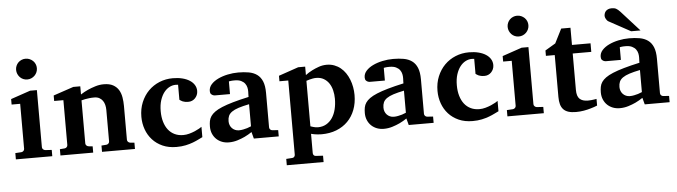

<svg xmlns="http://www.w3.org/2000/svg" viewBox="-54 -975 5042 1429"><g transform="rotate(-5 2467.0 -260.5)"><path d="M32.2 0V-46.9L78.1 -49.8Q86.9 -50.8 93.5 -57.4Q100.1 -64 100.1 -73.2V-409.2H36.1V-450.2L182.1 -500H232.9V-73.2Q232.9 -64 240 -57.4Q247.1 -50.8 255.9 -49.8L304.2 -46.9V0ZM247.1 -663.1Q247.1 -647 241 -632.8Q234.9 -618.7 224.1 -607.9Q213.4 -597.2 199.2 -591.1Q185.1 -585 168.9 -585Q152.8 -585 138.7 -591.1Q124.5 -597.2 114.3 -607.9Q104 -618.7 97.9 -632.8Q91.8 -647 91.8 -663.1Q91.8 -679.2 97.9 -693.4Q104 -707.5 114.3 -717.8Q124.5 -728 138.7 -734.1Q152.8 -740.2 168.9 -740.2Q185.1 -740.2 199.2 -734.1Q213.4 -728 224.1 -717.8Q234.9 -707.5 241 -693.4Q247.1 -679.2 247.1 -663.1Z M675.8 0V-46.9L712.9 -49.8Q722.2 -50.8 728.5 -57.4Q734.9 -64 734.9 -73.2V-308.1Q734.9 -327.1 730.5 -345.2Q726.1 -363.3 716.3 -377.2Q706.5 -391.1 690.9 -399.7Q675.3 -408.2 652.8 -408.2Q632.3 -408.2 614.7 -406Q597.2 -403.8 584.5 -401.4Q569.3 -398.4 557.1 -395V-73.2Q557.1 -64 564 -57.4Q570.8 -50.8 580.1 -49.8L609.9 -46.9V0H365.2V-46.9L400.9 -49.8Q410.2 -50.8 416.5 -57.4Q422.9 -64 422.9 -73.2V-408.2H354V-449.2L504.9 -500H557.1V-439Q583 -456.1 612.3 -469.2Q637.2 -480.5 668.5 -490.2Q699.7 -500 731.9 -500Q774.9 -500 801.8 -485.1Q828.6 -470.2 843.3 -445.8Q857.9 -421.4 863 -390.1Q868.2 -358.9 868.2 -326.2V-73.2Q868.2 -64 875 -57.4Q881.8 -50.8 891.1 -49.8L921.9 -46.9V0Z M1429.2 -43.9Q1416.5 -38.1 1398.2 -28.8Q1379.9 -19.5 1355.7 -10.3Q1331.5 -1 1300.8 5.6Q1270 12.2 1231.9 12.2Q1173.3 12.2 1128.4 -7.8Q1083.5 -27.8 1052.7 -61.8Q1022 -95.7 1006.1 -140.1Q990.2 -184.6 990.2 -233.9Q990.2 -293 1010.5 -342Q1030.8 -391.1 1065.7 -426.3Q1100.6 -461.4 1147.5 -480.7Q1194.3 -500 1248 -500Q1287.6 -500 1319.3 -491.9Q1351.1 -483.9 1373.8 -469.2Q1396.5 -454.6 1408.7 -434.3Q1420.9 -414.1 1420.9 -390.1Q1420.9 -373 1414.8 -359.4Q1408.7 -345.7 1398.9 -335.7Q1389.2 -325.7 1376.5 -320.3Q1363.8 -314.9 1350.1 -314.9Q1334.5 -314.9 1324 -316.9Q1313.5 -318.8 1306.2 -322Q1298.8 -325.2 1293.5 -328.9Q1288.1 -332.5 1283.2 -335.9V-448.2Q1276.9 -448.2 1273.2 -448.7Q1269.5 -449.2 1264.2 -449.2Q1241.2 -449.2 1218.5 -437.5Q1195.8 -425.8 1177.7 -402.6Q1159.7 -379.4 1148.4 -344.5Q1137.2 -309.6 1137.2 -263.2Q1137.2 -219.2 1147.7 -183.8Q1158.2 -148.4 1177.7 -123.5Q1197.3 -98.6 1225.6 -85.2Q1253.9 -71.8 1289.1 -71.8Q1312 -71.8 1335 -78.1Q1357.9 -84.5 1377.2 -92.8Q1396.5 -101.1 1410.4 -109.1Q1424.3 -117.2 1429.2 -121.1Z M1810.1 0 1796.9 -49.8Q1771 -32.2 1742.7 -18.6Q1717.8 -6.8 1687 2.7Q1656.2 12.2 1623 12.2Q1595.7 12.2 1572 3.2Q1548.3 -5.9 1530.5 -22.7Q1512.7 -39.6 1502.4 -63.5Q1492.2 -87.4 1492.2 -117.2Q1492.2 -139.6 1495.8 -158.7Q1499.5 -177.7 1510.5 -194.1Q1521.5 -210.4 1542 -225.3Q1562.5 -240.2 1596.4 -254.4Q1630.4 -268.6 1679.7 -282.7Q1729 -296.9 1797.9 -312V-324.2Q1797.9 -331.5 1798.3 -337.4Q1798.3 -344.2 1798.8 -351.1Q1799.3 -365.2 1795.9 -381.6Q1792.5 -397.9 1782.2 -411.9Q1772 -425.8 1753.4 -434.8Q1734.9 -443.8 1705.1 -443.8Q1694.8 -443.8 1686.8 -443.4Q1678.7 -442.9 1673.3 -441.9Q1667 -440.9 1662.1 -439.9V-345.2H1559.1Q1546.4 -344.2 1536.6 -347.7Q1528.3 -350.6 1521.2 -357.9Q1514.2 -365.2 1514.2 -380.9Q1514.2 -408.7 1533.9 -430.7Q1553.7 -452.6 1585.7 -468Q1617.7 -483.4 1657.5 -491.7Q1697.3 -500 1736.8 -500Q1779.8 -500 1815.4 -493.7Q1851.1 -487.3 1876.7 -469Q1902.3 -450.7 1916.3 -417.5Q1930.2 -384.3 1930.2 -330.1V-73.2Q1930.2 -64 1936.5 -57.4Q1942.9 -50.8 1952.1 -49.8L1996.1 -46.9V0ZM1796.9 -257.8Q1748.5 -248 1717 -237.8Q1685.5 -227.5 1667 -214.4Q1648.4 -201.2 1641.1 -184.3Q1633.8 -167.5 1633.8 -145Q1633.8 -129.4 1638.9 -116Q1644 -102.5 1653.6 -92.5Q1663.1 -82.5 1676.3 -76.7Q1689.5 -70.8 1705.1 -70.8Q1721.2 -70.8 1737.5 -74.2Q1753.9 -77.6 1767.1 -81.5Q1782.7 -86.4 1796.9 -92.8Z M2437 -243.2Q2437 -275.9 2429.4 -306.2Q2421.9 -336.4 2406.5 -359.1Q2391.1 -381.8 2367.4 -395.5Q2343.8 -409.2 2311 -409.2Q2297.9 -409.2 2284.9 -406.7Q2272 -404.3 2261.2 -401.4Q2248.5 -397.9 2237.3 -394V-54.2Q2247.1 -50.3 2256.8 -47.9Q2265.1 -45.4 2274.4 -43.7Q2283.7 -42 2292 -42Q2328.1 -42 2355.2 -57.6Q2382.3 -73.2 2400.6 -100.3Q2418.9 -127.4 2428 -164.3Q2437 -201.2 2437 -243.2ZM2585 -257.8Q2585 -197.3 2565.9 -147.5Q2546.9 -97.7 2511.7 -62.3Q2476.6 -26.9 2426.8 -7.3Q2377 12.2 2314.9 12.2Q2299.8 12.2 2286.1 10.7Q2272.5 9.3 2261.2 7.3Q2248.5 5.4 2237.3 2V146Q2237.3 155.8 2243.4 162.4Q2249.5 168.9 2259.3 168.9L2312 171.9V219.2H2037.1V171.9L2081.1 168.9Q2090.3 168.9 2096.7 162.4Q2103 155.8 2103 146V-408.2H2037.1V-449.2L2185.1 -500H2237.3V-437Q2260.7 -454.6 2287.6 -468.3Q2310.5 -480 2338.9 -490Q2367.2 -500 2397.9 -500Q2428.2 -500 2454.1 -490.2Q2480 -480.5 2500.7 -463.6Q2521.5 -446.8 2537.4 -423.6Q2553.2 -400.4 2563.7 -373.5Q2574.2 -346.7 2579.6 -317.1Q2585 -287.6 2585 -257.8Z M2967.3 0 2954.1 -49.8Q2928.2 -32.2 2899.9 -18.6Q2875 -6.8 2844.2 2.7Q2813.5 12.2 2780.3 12.2Q2752.9 12.2 2729.2 3.2Q2705.6 -5.9 2687.7 -22.7Q2669.9 -39.6 2659.7 -63.5Q2649.4 -87.4 2649.4 -117.2Q2649.4 -139.6 2653.1 -158.7Q2656.7 -177.7 2667.7 -194.1Q2678.7 -210.4 2699.2 -225.3Q2719.7 -240.2 2753.7 -254.4Q2787.6 -268.6 2836.9 -282.7Q2886.2 -296.9 2955.1 -312V-324.2Q2955.1 -331.5 2955.6 -337.4Q2955.6 -344.2 2956.1 -351.1Q2956.5 -365.2 2953.1 -381.6Q2949.7 -397.9 2939.5 -411.9Q2929.2 -425.8 2910.6 -434.8Q2892.1 -443.8 2862.3 -443.8Q2852.1 -443.8 2844 -443.4Q2835.9 -442.9 2830.6 -441.9Q2824.2 -440.9 2819.3 -439.9V-345.2H2716.3Q2703.6 -344.2 2693.8 -347.7Q2685.5 -350.6 2678.5 -357.9Q2671.4 -365.2 2671.4 -380.9Q2671.4 -408.7 2691.2 -430.7Q2710.9 -452.6 2742.9 -468Q2774.9 -483.4 2814.7 -491.7Q2854.5 -500 2894 -500Q2937 -500 2972.7 -493.7Q3008.3 -487.3 3033.9 -469Q3059.6 -450.7 3073.5 -417.5Q3087.4 -384.3 3087.4 -330.1V-73.2Q3087.4 -64 3093.8 -57.4Q3100.1 -50.8 3109.4 -49.8L3153.3 -46.9V0ZM2954.1 -257.8Q2905.8 -248 2874.3 -237.8Q2842.8 -227.5 2824.2 -214.4Q2805.7 -201.2 2798.3 -184.3Q2791 -167.5 2791 -145Q2791 -129.4 2796.1 -116Q2801.3 -102.5 2810.8 -92.5Q2820.3 -82.5 2833.5 -76.7Q2846.7 -70.8 2862.3 -70.8Q2878.4 -70.8 2894.8 -74.2Q2911.1 -77.6 2924.3 -81.5Q2939.9 -86.4 2954.1 -92.8Z M3641.6 -43.9Q3628.9 -38.1 3610.6 -28.8Q3592.3 -19.5 3568.1 -10.3Q3543.9 -1 3513.2 5.6Q3482.4 12.2 3444.3 12.2Q3385.7 12.2 3340.8 -7.8Q3295.9 -27.8 3265.1 -61.8Q3234.4 -95.7 3218.5 -140.1Q3202.6 -184.6 3202.6 -233.9Q3202.6 -293 3222.9 -342Q3243.2 -391.1 3278.1 -426.3Q3313 -461.4 3359.9 -480.7Q3406.7 -500 3460.4 -500Q3500 -500 3531.7 -491.9Q3563.5 -483.9 3586.2 -469.2Q3608.9 -454.6 3621.1 -434.3Q3633.3 -414.1 3633.3 -390.1Q3633.3 -373 3627.2 -359.4Q3621.1 -345.7 3611.3 -335.7Q3601.6 -325.7 3588.9 -320.3Q3576.2 -314.9 3562.5 -314.9Q3546.9 -314.9 3536.4 -316.9Q3525.9 -318.8 3518.6 -322Q3511.2 -325.2 3505.9 -328.9Q3500.5 -332.5 3495.6 -335.9V-448.2Q3489.3 -448.2 3485.6 -448.7Q3481.9 -449.2 3476.6 -449.2Q3453.6 -449.2 3430.9 -437.5Q3408.2 -425.8 3390.1 -402.6Q3372.1 -379.4 3360.8 -344.5Q3349.6 -309.6 3349.6 -263.2Q3349.6 -219.2 3360.1 -183.8Q3370.6 -148.4 3390.1 -123.5Q3409.7 -98.6 3438 -85.2Q3466.3 -71.8 3501.5 -71.8Q3524.4 -71.8 3547.4 -78.1Q3570.3 -84.5 3589.6 -92.8Q3608.9 -101.1 3622.8 -109.1Q3636.7 -117.2 3641.6 -121.1Z M3704.6 0V-46.9L3750.5 -49.8Q3759.3 -50.8 3765.9 -57.4Q3772.5 -64 3772.5 -73.2V-409.2H3708.5V-450.2L3854.5 -500H3905.3V-73.2Q3905.3 -64 3912.4 -57.4Q3919.4 -50.8 3928.2 -49.8L3976.6 -46.9V0ZM3919.4 -663.1Q3919.4 -647 3913.3 -632.8Q3907.2 -618.7 3896.5 -607.9Q3885.7 -597.2 3871.6 -591.1Q3857.4 -585 3841.3 -585Q3825.2 -585 3811 -591.1Q3796.9 -597.2 3786.6 -607.9Q3776.4 -618.7 3770.3 -632.8Q3764.2 -647 3764.2 -663.1Q3764.2 -679.2 3770.3 -693.4Q3776.4 -707.5 3786.6 -717.8Q3796.9 -728 3811 -734.1Q3825.2 -740.2 3841.3 -740.2Q3857.4 -740.2 3871.6 -734.1Q3885.7 -728 3896.5 -717.8Q3907.2 -707.5 3913.3 -693.4Q3919.4 -679.2 3919.4 -663.1Z M4376.5 -22Q4353 -12.2 4326.7 -4.9Q4304.2 2 4275.6 7.1Q4247.1 12.2 4216.3 12.2Q4183.1 12.2 4159.9 4.9Q4136.7 -2.4 4122.3 -17.8Q4107.9 -33.2 4101.6 -56.2Q4095.2 -79.1 4095.2 -110.8V-423.8H4029.3V-463.9L4106.4 -509.8L4160.2 -616.2H4229.5V-487.8H4368.2V-423.8H4229.5V-151.9Q4229.5 -104 4250.5 -84.5Q4271.5 -64.9 4311.5 -64.9Q4323.2 -64.9 4335 -65.9Q4346.7 -66.9 4356 -68.4Q4366.7 -69.8 4376.5 -71.8Z M4730.5 0 4717.3 -49.8Q4691.4 -32.2 4663.1 -18.6Q4638.2 -6.8 4607.4 2.7Q4576.7 12.2 4543.5 12.2Q4516.1 12.2 4492.4 3.2Q4468.8 -5.9 4450.9 -22.7Q4433.1 -39.6 4422.9 -63.5Q4412.6 -87.4 4412.6 -117.2Q4412.6 -139.6 4416.3 -158.7Q4419.9 -177.7 4430.9 -194.1Q4441.9 -210.4 4462.4 -225.3Q4482.9 -240.2 4516.8 -254.4Q4550.8 -268.6 4600.1 -282.7Q4649.4 -296.9 4718.3 -312V-324.2Q4718.3 -331.5 4718.8 -337.4Q4718.8 -344.2 4719.2 -351.1Q4719.7 -365.2 4716.3 -381.6Q4712.9 -397.9 4702.6 -411.9Q4692.4 -425.8 4673.8 -434.8Q4655.3 -443.8 4625.5 -443.8Q4615.2 -443.8 4607.2 -443.4Q4599.1 -442.9 4593.8 -441.9Q4587.4 -440.9 4582.5 -439.9V-345.2H4479.5Q4466.8 -344.2 4457 -347.7Q4448.7 -350.6 4441.7 -357.9Q4434.6 -365.2 4434.6 -380.9Q4434.6 -408.7 4454.3 -430.7Q4474.1 -452.6 4506.1 -468Q4538.1 -483.4 4577.9 -491.7Q4617.7 -500 4657.2 -500Q4700.2 -500 4735.8 -493.7Q4771.5 -487.3 4797.1 -469Q4822.8 -450.7 4836.7 -417.5Q4850.6 -384.3 4850.6 -330.1V-73.2Q4850.6 -64 4856.9 -57.4Q4863.3 -50.8 4872.6 -49.8L4916.5 -46.9V0ZM4717.3 -257.8Q4668.9 -248 4637.5 -237.8Q4606 -227.5 4587.4 -214.4Q4568.8 -201.2 4561.5 -184.3Q4554.2 -167.5 4554.2 -145Q4554.2 -129.4 4559.3 -116Q4564.5 -102.5 4574 -92.5Q4583.5 -82.5 4596.7 -76.7Q4609.9 -70.8 4625.5 -70.8Q4641.6 -70.8 4658 -74.2Q4674.3 -77.6 4687.5 -81.5Q4703.1 -86.4 4717.3 -92.8ZM4677.2 -550.8 4515.1 -639.2Q4509.8 -642.1 4505.4 -647.2Q4501 -652.3 4497.6 -658.2Q4494.1 -664.1 4492.2 -670.2Q4490.2 -676.3 4490.2 -681.2Q4490.2 -689.9 4493.2 -699.5Q4496.1 -709 4502.7 -716.6Q4509.3 -724.1 4520.3 -729Q4531.2 -733.9 4547.4 -733.9Q4557.6 -733.9 4565.4 -732.4Q4573.2 -731 4580.3 -727.3Q4587.4 -723.6 4594.5 -717.5Q4601.6 -711.4 4610.4 -702.1L4747.1 -550.8Z"/></g></svg>

Font: Charis SIL Viet
Style: Bold
Weight: 700
Foundry: SIL International
Version: Version 5.000